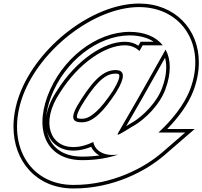

<svg xmlns="http://www.w3.org/2000/svg" viewBox="-20 -810 1144 1085"><path d="M633.7 -414C577.7 -414 521.8 -379 438.5 -248L438.1 -247C372.2 -147 384.1 -117 445.9 -119H446.9C505.3 -120 565.4 -180 634.1 -285C635.1 -286.6 636.1 -288.2 637.1 -289.8C642.9 -299.9 648.8 -310.3 655.1 -321.4C690 -389.5 674.2 -414 633.7 -414ZM685.3 -554C718.5 -554 746.9 -542.3 768.1 -521.6L786.3 -554H899.8C862.1 -601.8 798.4 -629.5 713.3 -630C523.3 -630 327.3 -478 248.5 -267C170.7 -56 255.6 96 446 95C525 95 591.7 82.8 648.3 63.3C571.6 74.7 517.3 44.7 507.2 -7.7C471 10.1 433.9 20.7 397.3 21C266.2 24 204.8 -116 318.5 -286C427.3 -459 579.3 -554 685.3 -554ZM915.8 -529.9 882.7 -471C757.8 -249 757.8 -249 655.9 -73C634.6 -37 635 -38 734.5 -99H735.5C799.2 -136 883 -217 915.2 -307C948.1 -396.3 946.6 -473.4 915.8 -529.9ZM875.3 -61H1026.5L895.8 52C797.5 137 615 236 394.3 235C143.3 235 10.6 1 108.5 -267C206.9 -534 514.6 -769 765 -770C1010 -770 1146.6 -552 1055.2 -307C1022.6 -218.5 947.8 -126.9 875.3 -61ZM633.7 -394C641.8 -394 647.3 -392.6 649.9 -391.3C652.2 -390.1 663.7 -382.6 637.5 -330.9C630.7 -319 625.3 -309.5 619.9 -300C618.4 -297.6 618 -297 617.3 -295.8C548.4 -190.6 491.4 -140.1 446.7 -139H445.6C428.3 -138.4 419.2 -141.1 416.2 -143.1C414.9 -144 404.9 -160.3 454.8 -236L456.1 -237.9L456.5 -239.1C539.3 -368.6 588.6 -394 633.7 -394ZM245.2 -67.7C263.9 0.1 322.4 42.7 397.6 41C430.4 40.8 463.4 32.7 495.1 19.7C504.7 40.8 521.9 57.7 541.5 68.4C511.7 72.7 480.3 75 445.9 75C332.7 75.6 264.5 20.7 245.2 -67.7ZM240.9 -147.9C243.9 -182.2 252.5 -220.1 267.2 -260C343.6 -464.5 533.8 -610 713.3 -610C770.6 -609.7 816.5 -595.8 849 -574H774.6L762.2 -551.9C738.6 -567.1 714 -574 685.3 -574C568.7 -574 412.4 -473 301.7 -296.9C267 -245.1 247.1 -193.7 240.9 -147.9ZM912.7 -483.6C924.9 -437.6 921 -380.4 896.4 -313.8C867.1 -232 789.3 -155.1 730 -119H728.9L724.1 -116.1C712.5 -108.9 700.7 -101.7 692.9 -97C776.1 -240.7 783.8 -254.4 900.1 -461.2ZM924.8 -81C987.2 -144.6 1045.1 -221.8 1074 -300C1094.1 -354 1103.7 -407.1 1103.7 -457.4C1103.8 -645.1 968.7 -790 764.9 -790C503.8 -789 190.9 -548.4 89.7 -273.9C67 -211.7 56.2 -151 56.2 -94C56.2 103.7 188.3 255 394.2 255C621 256 807.5 154.8 908.9 67.1L1080.2 -81Z"/></svg>

Font: Nordica Plus
Style: NordicaClassicRgOblOl
Weight: 500
Version: Version 1.01